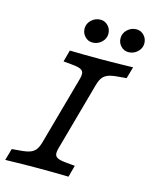

<svg xmlns="http://www.w3.org/2000/svg" viewBox="-116 -821 712 895"><g transform="rotate(15 240.0 -373.0)"><path d="M-3.3 0 12.8 -56.5 56.7 -60.4Q86.1 -62.8 102.3 -69.5Q118.6 -76.3 127.8 -89.2Q137 -102.2 143.5 -125.8L232.3 -445.2Q239.6 -468.8 238.5 -481.8Q237.3 -494.7 224.4 -501Q211.4 -507.4 182.1 -509.9L140.4 -513.8L155.7 -570.2Q217.7 -568.5 304.5 -568.5H308.1H307Q368.1 -568.5 460.7 -571L444.6 -514.5L400.7 -510.6Q371.3 -508.2 355 -501.4Q338.8 -494.7 329.6 -481.7Q320.3 -468.8 313.8 -445.2L225.1 -125.8Q217.8 -102.1 218.9 -89.2Q220 -76.3 233 -69.9Q246 -63.5 275.3 -61.1L317 -57.2L301.7 -0.7Q239.7 -2.4 152.9 -2.4H149.3H150.4Q89.2 -2.4 -3.3 0ZM195.4 -687.7Q195.4 -711.7 213.9 -729Q232.3 -746.3 257.9 -746.3Q278.7 -746.3 293.9 -730.4Q309.1 -714.5 309.1 -691.5Q309.1 -668.2 290.7 -650.9Q272.2 -633.6 246.7 -633.6Q225.8 -633.6 210.6 -649.5Q195.4 -665.4 195.4 -687.7ZM368.9 -687.7Q368.9 -711.7 387.4 -729Q405.8 -746.3 431.3 -746.3Q452.2 -746.3 467.4 -730.4Q482.6 -714.5 482.6 -691.5Q482.6 -668.2 464.1 -650.9Q445.7 -633.6 420.2 -633.6Q399.3 -633.6 384.1 -649.5Q368.9 -665.4 368.9 -687.7Z"/></g></svg>

Font: Playfair Micro SmCond SmLight
Style: Italic
Weight: 360
Width: 4
Italic angle: -15.6°
Designer: Claus Eggers Sørensen
Foundry: Claus Eggers Sørensen
Version: Version 2.203;Glyphs 3.3 (3326)